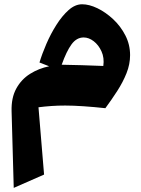

<svg xmlns="http://www.w3.org/2000/svg" viewBox="-20 -520 677 921"><path d="M215.8 -202.1 169.4 -220.2Q181.6 -261.2 202.4 -309.3Q223.1 -357.4 250.5 -400.6Q277.8 -443.8 309.1 -471.7Q340.3 -499.5 374 -499.5Q407.7 -499.5 447.3 -480.5Q486.8 -461.4 522.7 -428Q558.6 -394.5 581.3 -350.3Q604 -306.2 604 -255.4Q604 -211.9 586.9 -168.9Q569.8 -126 542.7 -84Q515.6 -42 485.4 -1Q432.1 -6.8 381.3 -10.3Q330.6 -13.7 293 -13.7Q257.8 -13.7 226.3 -11.5Q194.8 -9.3 164.6 -5.4L191.4 317.4L45.9 381.3L35.6 13.7Q33.7 -50.8 58.1 -95.2Q82.5 -139.6 124.3 -165.8Q166 -191.9 215.8 -202.1ZM275.9 -209.5Q318.4 -209 371.8 -207.3Q425.3 -205.6 475.6 -203.6Q481 -242.7 466.8 -273.7Q452.6 -304.7 429.2 -322.5Q405.8 -340.3 381.3 -340.3Q347.2 -340.3 323 -307.1Q298.8 -273.9 275.9 -209.5Z"/></svg>

Font: Pinar-DS2-FD ExtraBold
Style: Regular
Weight: 800
Designer: Amin Abedi
Version: Version 3.000